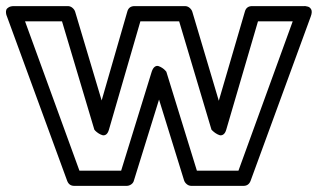

<svg xmlns="http://www.w3.org/2000/svg" viewBox="-82 -584 1042 629"><path d="M-59.1 -529.8Q-59.6 -531.2 -60.5 -533.4Q-61.5 -535.6 -62.3 -541.5Q-63 -547.4 -61.3 -552Q-59.6 -556.6 -53.2 -560.3Q-46.9 -564 -36.1 -564H140.1Q148.4 -564 155 -558.6Q161.6 -553.2 164.1 -545.9L251 -254.9L335 -545.9Q339.8 -564 358.9 -564H523.9Q532.2 -564 538.8 -558.6Q545.4 -553.2 547.9 -545.9L634.8 -253.9L720.2 -545.9Q725.1 -564 744.1 -564H913.1Q913.1 -563.5 915 -564Q917 -564.5 919.9 -563.7Q922.9 -563 926.5 -562.3Q930.2 -561.5 933.1 -558.8Q936 -556.2 937.7 -552.7Q939.5 -549.3 939.2 -543.5Q939 -537.6 936 -529.8L738.8 8.8Q732.4 24.9 715.8 24.9H544.9Q536.6 24.9 530 19.5Q523.4 14.2 521 6.8L439 -257.8L356.9 6.8Q355 15.1 347.9 20Q340.8 24.9 333 24.9H161.1Q144.5 24.9 138.2 8.8ZM0 -514.2 178.2 -24.9H314.9L415 -349.1Q418.9 -360.8 425 -365.2Q431.2 -369.6 437.5 -367.4Q443.8 -365.2 449.7 -361.3Q455.6 -357.4 459 -353.5L462.9 -349.1L563 -24.9H699.2L877 -514.2H763.2L659.2 -159.2Q655.8 -147.5 649.4 -143.3Q643.1 -139.2 636.7 -141.4Q630.4 -143.6 624.5 -147.5Q618.7 -151.4 614.7 -155.3L610.8 -159.2L504.9 -514.2H377.9L274.9 -159.2Q271.5 -147.5 265.4 -143.3Q259.3 -139.2 252.7 -141.4Q246.1 -143.6 240.2 -147.5Q234.4 -151.4 230.5 -155.3L227.1 -159.2L121.1 -514.2Z"/></svg>

Font: Trueno Bold Outline
Style: Regular
Weight: 700
Width: 6
Designer: Julieta Ulanovsky
Foundry: Julieta Ulanovsky
Version: Version 3.001b | FøM Fix